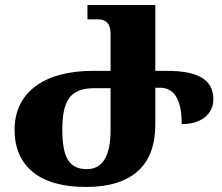

<svg xmlns="http://www.w3.org/2000/svg" viewBox="-20 -734 883 764"><path d="M321 10C510 10 598 -80 598 -238V-385H615C669 -385 703 -346 703 -240C782 -240 829 -281 829 -339C829 -417 768 -452 645 -452H598V-714H328V-657H371C403 -657 420 -638 420 -600V-452H349C150 -452 38 -362 38 -218C38 -74 136 10 321 10ZM326 -61C259 -61 228 -101 228 -218C228 -333 259 -383 354 -383H420V-217C420 -118 391 -61 326 -61Z"/></svg>

Font: Noto Serif Georgian Extra
Style: Regular
Weight: 800
Designer: Monotype Design Team
Foundry: Monotype Imaging Inc.
Version: Version 1.901